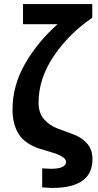

<svg xmlns="http://www.w3.org/2000/svg" viewBox="-20 -740 486 951"><path d="M171 -231Q171 -180 198.5 -149Q226 -118 265 -103.5Q304 -89 343.5 -74.5Q383 -60 410.5 -30Q438 0 438 49Q438 191 237 191L189 188V94Q219 96 233 96Q307 96 307 61Q307 35 228 12L181 -2H180Q103 -27 72.5 -76Q42 -125 42 -197Q42 -316 104 -424Q166 -532 265 -620H94V-720H437V-652Q322 -574 246.5 -462.5Q171 -351 171 -231Z"/></svg>

Font: cwTeXHei
Style: Medium
Weight: 500
Version: Version 1.17